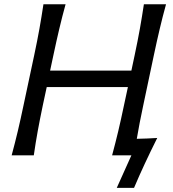

<svg xmlns="http://www.w3.org/2000/svg" viewBox="-20 -733 818 906"><path d="M35 0Q51 -59.5 64 -114.2Q77 -169 91 -236L141.5 -473Q156 -541 166 -597Q176 -653 185 -713H289.5Q273 -653 259.8 -597Q246.5 -541 232 -472.5L216.5 -400H600L615.5 -473Q630 -541 640 -597Q650 -653 659 -713H763.5Q747 -653 733.8 -597Q720.5 -541 706 -472.5L656 -236Q646.5 -192 639.2 -153.8Q632 -115.5 625.5 -78Q650.5 -78.5 675.2 -79.5Q700 -80.5 722 -82Q689.5 -17 663 40Q650 68 637.2 96.5Q624.5 125 612.5 153.5H531L600 0H509Q525 -59.5 538 -114.2Q551 -169 565 -236L583.5 -322H200.5L182 -236Q168 -169 158 -114.2Q148 -59.5 139.5 0Z"/></svg>

Font: Commissioner Flair
Style: Italic
Weight: 400
Italic angle: -12°
Designer: Kostas Bartsokas
Foundry: Kostas Bartsokas
Version: Version 1.000; ttfautohint (v1.8.3)